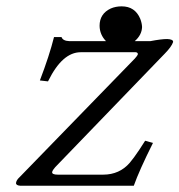

<svg xmlns="http://www.w3.org/2000/svg" viewBox="-20 -591 571 611"><path d="M236.8 -424.8Q178.7 -424.8 133.8 -334Q132.8 -332.5 132.8 -332L106.9 -335Q137.2 -414.1 151.9 -473.1H175.8Q179.7 -460.9 201.2 -460H317.4Q297.4 -480.5 296.9 -508.8Q296.9 -547.4 332.5 -564Q348.1 -570.8 367.2 -570.8Q409.7 -570.8 426.3 -531.2Q431.6 -517.6 432.1 -504.9Q431.2 -479.5 408.7 -460H458Q493.2 -466.8 512.2 -466.8Q530.3 -465.8 530.8 -459V-457Q525.9 -442.4 504.9 -420.9L155.8 -59.1Q147.9 -50.3 146 -43.9Q144.5 -35.2 164.1 -35.2H308.1Q360.4 -35.2 393.1 -73.2Q405.3 -87.4 422.9 -113.8L441.9 -143.1L466.8 -136.2Q422.9 -48.3 405.8 0H43.9Q31.7 -1 30.8 -7.8Q31.7 -17.6 42 -26.9L409.2 -404.8Q417 -413.1 418.9 -418.9Q418 -424.3 412.1 -424.8Z"/></svg>

Font: Linux Libertine Capitals O
Style: Bold Italic Samll Caps
Weight: 400
Italic angle: -12°
Designer: Philipp H. Poll
Foundry: Philipp H. Poll
Version: Version 5.0.4